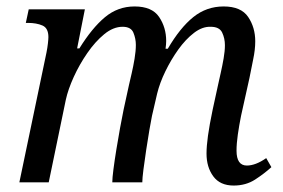

<svg xmlns="http://www.w3.org/2000/svg" viewBox="-20 -565 876 595"><path d="M704 10Q662 10 641 -18.5Q620 -47 620 -89Q620 -112 624.5 -144.5Q629 -177 639 -225L656 -303Q659 -317 664 -339Q669 -361 673 -384Q677 -407 677 -425Q677 -446 668.5 -464Q660 -482 633 -482Q607 -483 581 -463Q555 -443 532.5 -411.5Q510 -380 492.5 -344Q475 -308 467 -275L451 -206Q448 -192 443 -162.5Q438 -133 433 -100Q428 -67 424.5 -39.5Q421 -12 421 0H328Q328 -13 331.5 -40Q335 -67 340.5 -101Q346 -135 352 -168Q358 -201 363 -225L380 -303Q383 -316 388 -337.5Q393 -359 397 -383Q401 -407 401 -426Q401 -445 393.5 -463.5Q386 -482 360 -482Q331 -482 303 -459Q275 -436 250.5 -400.5Q226 -365 208.5 -326.5Q191 -288 184 -256L131 0H40L124 -402Q127 -417 128.5 -430.5Q130 -444 130 -450Q130 -478 111.5 -486Q93 -494 67 -494H60L69 -536H243L219 -415H226Q265 -478 305 -511.5Q345 -545 397 -545Q451 -545 473 -512.5Q495 -480 495 -438Q495 -428 493 -414H500Q538 -479 579 -512Q620 -545 673 -545Q727 -545 749 -512.5Q771 -480 771 -437Q771 -411 764.5 -380.5Q758 -350 753 -323L727 -206Q721 -176 717 -148Q713 -120 713 -98Q713 -52 745 -52Q772 -52 805 -75L821 -47Q799 -27 770.5 -8.5Q742 10 704 10Z"/></svg>

Font: Noto Serif SemiCondensed
Style: Italic
Weight: 400
Width: 4
Italic angle: -12°
Designer: Monotype Design Team
Foundry: Monotype Imaging Inc.
Version: Version 2.013